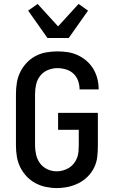

<svg xmlns="http://www.w3.org/2000/svg" viewBox="-20 -943 590 975"><path d="M268 12Q240 12 212 6Q184 0 159 -13.5Q134 -27 114.5 -48Q95 -69 82.5 -94.5Q70 -120 65.5 -148.5Q61 -177 61 -205V-465Q61 -494 65.5 -522.5Q70 -551 82.5 -576.5Q95 -602 115 -623.5Q135 -645 160.5 -658.5Q186 -672 214.5 -677Q243 -682 271 -682Q298 -682 324.5 -678Q351 -674 375.5 -662.5Q400 -651 420.5 -633Q441 -615 454.5 -592Q468 -569 474.5 -543Q481 -517 481 -490V-489H384V-490Q384 -512 376.5 -533Q369 -554 353 -569Q337 -584 315 -590.5Q293 -597 271 -597Q247 -597 223.5 -587.5Q200 -578 184.5 -558.5Q169 -539 163.5 -514.5Q158 -490 158 -465V-205Q158 -181 163.5 -157Q169 -133 183.5 -113.5Q198 -94 220.5 -83.5Q243 -73 268 -73Q284 -73 300 -77.5Q316 -82 330 -90.5Q344 -99 354.5 -112Q365 -125 371 -140.5Q377 -156 378.5 -172.5Q380 -189 380 -205V-284H275V-370H477V-205Q477 -176 474 -147.5Q471 -119 458.5 -93Q446 -67 425.5 -46.5Q405 -26 379.5 -13Q354 0 325.5 6Q297 12 268 12ZM221 -750 123 -889 171 -923 275 -809 379 -923 427 -889 329 -750Z"/></svg>

Font: Lode Dark Term
Style: Bold
Weight: 700
Monospace: yes
Designer: Belleve Invis
Foundry: Belleve Invis
Version: Version 29.2.0